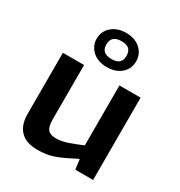

<svg xmlns="http://www.w3.org/2000/svg" viewBox="-192 -950 1022 1091"><g transform="rotate(30 319.5 -404.0)"><path d="M319 -594Q291 -594 267 -602Q243 -610 226 -625Q209 -640 199 -660.5Q189 -681 189 -705Q189 -755 225.5 -786.5Q262 -818 319 -818Q376 -818 412 -786.5Q448 -755 448 -705Q448 -656 412 -625Q376 -594 319 -594ZM319 -647Q354 -647 369.5 -662Q385 -677 385 -705Q385 -734 369.5 -749Q354 -764 319 -764Q253 -764 253 -705Q253 -647 319 -647ZM211 10Q138 10 100.5 -28.5Q63 -67 63 -139V-540H202V-182Q202 -137 217.5 -118Q233 -99 271 -99Q308 -99 350.5 -114Q393 -129 434 -147V-540H573V0H456L448 -64H444Q405 -44 375.5 -30Q346 -16 320.5 -7Q295 2 269 6Q243 10 211 10Z"/></g></svg>

Font: Encode Sans Normal
Style: SemiBold
Weight: 600
Designer: Pablo Impallari, Andres Torresi
Foundry: Pablo Impallari, Andres Torresi
Version: Version 1.000; ttfautohint (v1.00) -l 8 -r 50 -G 200 -x 14 -